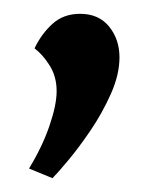

<svg xmlns="http://www.w3.org/2000/svg" viewBox="-20 -129 224 278"><path d="M56 129 22 115Q41 84 51.5 53.5Q62 23 62 3Q62 -18 52 -34Q42 -50 30 -59Q40 -80 56 -94.5Q72 -109 96 -109Q123 -109 138 -90.5Q153 -72 153 -46Q153 -21 140.5 7Q128 35 111 60Q94 85 78.5 103.5Q63 122 56 129Z"/></svg>

Font: Faustina Light
Style: Regular
Weight: 400
Version: Version 1.200